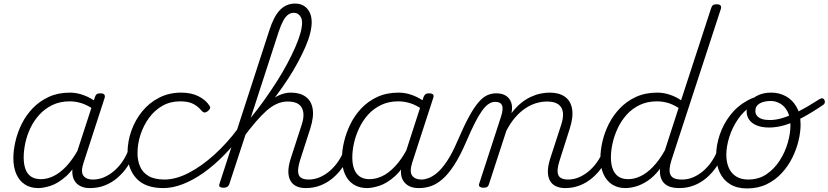

<svg xmlns="http://www.w3.org/2000/svg" viewBox="-20 -1039 4651 1078"><path d="M195 17Q151 17 119.5 -3.5Q88 -24 71.5 -62Q55 -100 55 -151Q55 -194 66.5 -244.5Q78 -295 102 -343.5Q126 -392 164 -431.5Q202 -471 254 -495Q306 -519 373 -519Q412 -519 451.5 -504Q491 -489 522 -465L510 -422Q470 -450 436.5 -460Q403 -470 372 -470Q317 -470 274.5 -449.5Q232 -429 201 -395Q170 -361 150.5 -319.5Q131 -278 122 -235.5Q113 -193 113 -155Q113 -117 123 -89.5Q133 -62 154.5 -47.5Q176 -33 210 -33Q244 -33 280 -50Q316 -67 352 -105Q388 -143 421 -203L432 -162Q394 -87 349.5 -48Q305 -9 264.5 4Q224 17 195 17ZM484 17Q454 17 432.5 6.5Q411 -4 399 -23.5Q387 -43 386 -71Q385 -99 396 -135L513 -494Q517 -506 523.5 -510.5Q530 -515 543 -515Q561 -515 566 -507.5Q571 -500 567 -488L450 -128Q432 -75 448 -53Q464 -31 500 -31Q509 -31 513 -23.5Q517 -16 515.5 -7Q514 2 506 9.5Q498 17 484 17Z M486 17Q476 17 471 9.5Q466 2 468 -7Q470 -16 478.5 -23.5Q487 -31 502 -31Q534 -31 563.5 -43.5Q593 -56 619 -78Q645 -100 665 -128.5Q685 -157 697 -187Q701 -198 710 -198.5Q719 -199 726.5 -191.5Q734 -184 730 -174Q717 -135 693.5 -101Q670 -67 638.5 -40Q607 -13 568.5 2Q530 17 486 17Z M897 17Q796 17 746 -37Q696 -91 696 -179Q696 -245 718 -306Q740 -367 779.5 -415Q819 -463 874.5 -491Q930 -519 997 -519Q1054 -519 1094.5 -498.5Q1135 -478 1155 -447Q1162 -438 1159.5 -431Q1157 -424 1147 -415Q1136 -407 1128 -407.5Q1120 -408 1113 -416Q1094 -440 1066.5 -455Q1039 -470 991 -470Q936 -470 892 -445Q848 -420 817 -377.5Q786 -335 769 -283.5Q752 -232 752 -178Q752 -138 766.5 -104Q781 -70 814.5 -50.5Q848 -31 904 -31Q915 -31 919 -23.5Q923 -16 922 -6.5Q921 3 914.5 10Q908 17 897 17Z M897 17Q887 17 881.5 10Q876 3 876.5 -6.5Q877 -16 884 -23.5Q891 -31 904 -31Q967 -31 1039 -68Q1111 -105 1183.5 -170.5Q1256 -236 1318 -320Q1326 -332 1334.5 -328Q1343 -324 1346.5 -314Q1350 -304 1344 -294Q1294 -225 1237.5 -167.5Q1181 -110 1123 -69Q1065 -28 1007.5 -5.5Q950 17 897 17Z M1697 17Q1666 17 1644 6.5Q1622 -4 1610.5 -25Q1599 -46 1599 -76.5Q1599 -107 1612 -148L1674 -339Q1687 -378 1683 -407.5Q1679 -437 1658 -453Q1637 -469 1595 -469Q1563 -469 1533.5 -455.5Q1504 -442 1475.5 -416.5Q1447 -391 1416.5 -355.5Q1386 -320 1352 -275L1329 -284Q1373 -346 1410.5 -390.5Q1448 -435 1482.5 -463Q1517 -491 1549 -505Q1581 -519 1613 -519Q1664 -519 1696 -496Q1728 -473 1735.5 -428Q1743 -383 1722 -317L1665 -140Q1647 -83 1657.5 -57Q1668 -31 1714 -31Q1722 -31 1726 -23.5Q1730 -16 1728.5 -7Q1727 2 1719.5 9.5Q1712 17 1697 17ZM1234 15Q1222 15 1215 10.5Q1208 6 1212 -6L1492 -868Q1517 -947 1552 -983Q1587 -1019 1637 -1019Q1666 -1019 1686.5 -1006Q1707 -993 1718.5 -970Q1730 -947 1730 -914Q1730 -886 1721 -850.5Q1712 -815 1694.5 -775Q1677 -735 1653 -690Q1629 -645 1598 -597.5Q1567 -550 1530.5 -501Q1494 -452 1452 -403.5Q1410 -355 1366 -306L1267 -4Q1263 6 1255.5 10.5Q1248 15 1234 15ZM1388 -378Q1429 -428 1465.5 -479.5Q1502 -531 1534.5 -582Q1567 -633 1592.5 -681Q1618 -729 1637 -772Q1656 -815 1666 -850.5Q1676 -886 1676 -912Q1676 -930 1669.5 -942Q1663 -954 1653.5 -960.5Q1644 -967 1629 -967Q1612 -967 1597.5 -956.5Q1583 -946 1570 -922Q1557 -898 1544 -859Z M1697 17Q1687 17 1682 9.5Q1677 2 1679 -7Q1681 -16 1689.5 -23.5Q1698 -31 1713 -31Q1745 -31 1774.5 -43.5Q1804 -56 1830 -78Q1856 -100 1876 -128.5Q1896 -157 1908 -187Q1912 -198 1921 -198.5Q1930 -199 1937.5 -191.5Q1945 -184 1941 -174Q1928 -135 1904.5 -101Q1881 -67 1849.5 -40Q1818 -13 1779.5 2Q1741 17 1697 17Z M2041 17Q1997 17 1965 -3.5Q1933 -24 1916.5 -62Q1900 -100 1900 -151Q1900 -194 1912 -244.5Q1924 -295 1948 -343.5Q1972 -392 2009.5 -431.5Q2047 -471 2099 -495Q2151 -519 2219 -519Q2258 -519 2297.5 -504Q2337 -489 2367 -465L2356 -422Q2315 -450 2282 -460Q2249 -470 2217 -470Q2162 -470 2119.5 -449.5Q2077 -429 2046.5 -395Q2016 -361 1996.5 -319.5Q1977 -278 1967.5 -235.5Q1958 -193 1958 -155Q1958 -117 1968.5 -89.5Q1979 -62 2000.5 -47.5Q2022 -33 2055 -33Q2090 -33 2126 -50Q2162 -67 2198 -105Q2234 -143 2266 -203L2277 -162Q2240 -87 2195.5 -48Q2151 -9 2110 4Q2069 17 2041 17ZM2330 17Q2300 17 2278.5 6.5Q2257 -4 2244.5 -23.5Q2232 -43 2231 -71Q2230 -99 2242 -135L2358 -494Q2363 -506 2369.5 -510.5Q2376 -515 2389 -515Q2407 -515 2412 -507.5Q2417 -500 2412 -488L2295 -128Q2278 -75 2294 -53Q2310 -31 2346 -31Q2355 -31 2358.5 -23.5Q2362 -16 2360.5 -7Q2359 2 2351.5 9.5Q2344 17 2330 17Z M2333 17Q2324 17 2320.5 9.5Q2317 2 2319.5 -7Q2322 -16 2329 -23.5Q2336 -31 2348 -31Q2364 -31 2386 -39Q2408 -47 2434 -68.5Q2460 -90 2489 -133Q2518 -176 2548 -246Q2584 -330 2612.5 -382.5Q2641 -435 2666 -464Q2691 -493 2715 -504Q2739 -515 2765 -515Q2776 -515 2779 -508Q2782 -501 2780 -491.5Q2778 -482 2772.5 -474.5Q2767 -467 2759 -467Q2741 -467 2723 -455Q2705 -443 2686 -416.5Q2667 -390 2645.5 -347.5Q2624 -305 2598 -244Q2563 -163 2529.5 -111.5Q2496 -60 2463 -32Q2430 -4 2398 6.5Q2366 17 2333 17Z M3153 17Q3123 17 3101 6.5Q3079 -4 3067.5 -25Q3056 -46 3056 -76.5Q3056 -107 3069 -148L3131 -339Q3144 -378 3140.5 -407.5Q3137 -437 3115 -453Q3093 -469 3052 -469Q3022 -469 2991 -460Q2960 -451 2930 -431Q2900 -411 2873 -380Q2846 -349 2823 -305L2725 -4Q2722 6 2715.5 10.5Q2709 15 2694 15Q2682 15 2674.5 10Q2667 5 2670 -6L2792 -381Q2807 -426 2799 -446.5Q2791 -467 2761 -467Q2750 -467 2745 -474.5Q2740 -482 2741 -491.5Q2742 -501 2748.5 -508Q2755 -515 2766 -515Q2790 -515 2807.5 -508Q2825 -501 2836.5 -487.5Q2848 -474 2852.5 -455Q2857 -436 2853 -412L2852 -404Q2878 -438 2905 -460Q2932 -482 2960 -495Q2988 -508 3015 -513.5Q3042 -519 3066 -519Q3119 -519 3151.5 -496Q3184 -473 3192 -428Q3200 -383 3179 -317L3122 -138Q3104 -83 3114.5 -57Q3125 -31 3170 -31Q3178 -31 3182 -23.5Q3186 -16 3184.5 -7Q3183 2 3175.5 9.5Q3168 17 3153 17Z M3153 17Q3143 17 3138 9.5Q3133 2 3135 -7Q3137 -16 3145.5 -23.5Q3154 -31 3169 -31Q3201 -31 3230.5 -43.5Q3260 -56 3286 -78Q3312 -100 3332 -128.5Q3352 -157 3364 -187Q3368 -198 3377 -198.5Q3386 -199 3393.5 -191.5Q3401 -184 3397 -174Q3384 -135 3360.5 -101Q3337 -67 3305.5 -40Q3274 -13 3235.5 2Q3197 17 3153 17Z M3492 17Q3448 17 3416.5 -3.5Q3385 -24 3368 -62Q3351 -100 3351 -151Q3351 -194 3362.5 -244.5Q3374 -295 3398.5 -343.5Q3423 -392 3461 -431.5Q3499 -471 3551 -495Q3603 -519 3671 -519Q3705 -519 3740 -507.5Q3775 -496 3804 -476L3973 -994Q3977 -1006 3983.5 -1010.5Q3990 -1015 4003 -1015Q4021 -1015 4026 -1007.5Q4031 -1000 4027 -988L3750 -140Q3732 -84 3744.5 -57.5Q3757 -31 3806 -31Q3815 -31 3819 -23.5Q3823 -16 3821.5 -7Q3820 2 3812.5 9.5Q3805 17 3790 17Q3766 17 3746 11Q3726 5 3712.5 -7Q3699 -19 3692 -37Q3685 -55 3685 -80L3686 -92Q3652 -47 3616 -23.5Q3580 0 3548 8.5Q3516 17 3492 17ZM3507 -33Q3541 -33 3576 -49.5Q3611 -66 3646 -102Q3681 -138 3713 -195L3790 -433Q3755 -455 3725.5 -462.5Q3696 -470 3669 -470Q3614 -470 3571.5 -449.5Q3529 -429 3498.5 -395Q3468 -361 3448.5 -319.5Q3429 -278 3419.5 -235.5Q3410 -193 3410 -155Q3410 -117 3420.5 -89.5Q3431 -62 3452.5 -47.5Q3474 -33 3507 -33Z M3794 17Q3784 17 3779 9.5Q3774 2 3776 -7Q3778 -16 3786.5 -23.5Q3795 -31 3810 -31Q3842 -31 3871.5 -43.5Q3901 -56 3927 -78Q3953 -100 3973 -128.5Q3993 -157 4005 -187Q4009 -198 4018 -198.5Q4027 -199 4034.5 -191.5Q4042 -184 4038 -174Q4025 -135 4001.5 -101Q3978 -67 3946.5 -40Q3915 -13 3876.5 2Q3838 17 3794 17Z M4174 19Q4118 19 4079.5 -4.5Q4041 -28 4021 -70.5Q4001 -113 4001 -168Q4001 -223 4021 -282.5Q4041 -342 4080 -392.5Q4119 -443 4177 -475Q4235 -507 4311 -507L4309 -476Q4248 -476 4201.5 -446Q4155 -416 4123 -369Q4091 -322 4074.5 -269Q4058 -216 4058 -170Q4058 -128 4072 -96.5Q4086 -65 4113.5 -48Q4141 -31 4180 -31Q4240 -31 4284 -61Q4328 -91 4358 -138Q4388 -185 4403 -237.5Q4418 -290 4418 -334Q4418 -381 4402 -412Q4386 -443 4360.5 -457.5Q4335 -472 4308 -472Q4269 -472 4245 -458Q4221 -444 4221 -416Q4221 -400 4230.5 -388.5Q4240 -377 4258 -371Q4276 -365 4303 -365Q4336 -365 4375.5 -377Q4415 -389 4466 -415Q4517 -441 4584 -484Q4593 -489 4599.5 -486.5Q4606 -484 4609 -477.5Q4612 -471 4611 -463.5Q4610 -456 4603 -451Q4537 -406 4483 -377.5Q4429 -349 4384.5 -336Q4340 -323 4299 -323Q4258 -323 4229.5 -334.5Q4201 -346 4186.5 -366.5Q4172 -387 4172 -414Q4172 -443 4189.5 -467Q4207 -491 4238 -505Q4269 -519 4311 -519Q4355 -519 4392.5 -498.5Q4430 -478 4452.5 -438Q4475 -398 4475 -339Q4475 -298 4463.5 -249.5Q4452 -201 4428.5 -153.5Q4405 -106 4369 -67Q4333 -28 4284.5 -4.5Q4236 19 4174 19Z"/></svg>

Font: Playwrite RO ExtraLight
Style: Regular
Weight: 250
Version: Version 1.002